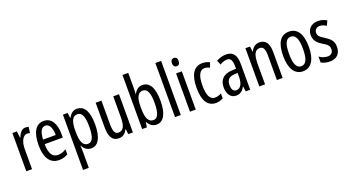

<svg xmlns="http://www.w3.org/2000/svg" viewBox="-61 -1527 4635 2535"><g transform="rotate(-20 2257.0 -260.0)"><path d="M249 -547C202 -547 167 -507 144 -445H139L128 -537H65V0H146V-280C145 -385 186 -463 243 -463C258 -463 271 -461 283 -456L295 -540C279 -545 264 -547 249 -547Z M507 -546C394 -546 335 -447 335 -265C335 -109 388 10 525 10C571 10 612 -1 650 -24V-96C610 -70 573 -59 534 -59C455 -59 417 -123 415 -253H670V-309C670 -442 617 -546 507 -546ZM507 -480C567 -480 594 -405 594 -317H416C421 -428 452 -480 507 -480Z M973 -547C925 -547 885 -522 856 -464H851L841 -537H775V240H856V0C856 -20 854 -44 852 -72H856C881 -20 926 10 978 10C1076 10 1131 -92 1131 -269C1131 -454 1076 -547 973 -547ZM955 -477C1022 -477 1048 -407 1048 -268C1048 -127 1018 -61 956 -61C888 -61 856 -124 856 -265V-285C856 -417 888 -477 955 -477Z M1563 -537H1482V-251C1482 -123 1456 -63 1382 -63C1337 -63 1316 -107 1316 -202V-537H1235V-187C1235 -67 1270 10 1367 10C1418 10 1460 -19 1483 -72H1489L1498 0H1563Z M1774 -543V-760H1693V0H1759L1770 -68H1775C1805 -14 1844 10 1895 10C1994 10 2049 -90 2049 -269C2049 -450 1994 -546 1892 -546C1843 -546 1804 -520 1775 -466H1771C1772 -496 1774 -522 1774 -543ZM1874 -475C1938 -475 1966 -406 1966 -270C1966 -126 1936 -60 1875 -60C1807 -60 1774 -124 1774 -257V-276C1774 -390 1793 -475 1874 -475Z M2236 0V-760H2155V0Z M2407 -739C2376 -739 2359 -719 2359 -681C2359 -645 2377 -624 2407 -624C2437 -624 2453 -645 2453 -681C2453 -718 2438 -739 2407 -739ZM2446 -537H2365V0H2446Z M2732 10C2762 10 2803 0 2831 -18V-86C2800 -70 2770 -61 2741 -61C2672 -61 2637 -129 2637 -266C2637 -404 2672 -475 2740 -475C2763 -475 2787 -468 2812 -455L2837 -522C2809 -538 2776 -547 2734 -547C2612 -547 2554 -441 2554 -265C2554 -82 2613 10 2732 10Z M3071 -547C3020 -547 2973 -534 2931 -508L2957 -447C2995 -469 3028 -480 3058 -480C3109 -480 3130 -442 3130 -360V-325L3069 -322C2956 -317 2892 -256 2892 -150C2892 -65 2929 10 3012 10C3068 10 3107 -18 3135 -74H3137L3149 0H3211V-362C3211 -480 3172 -547 3071 -547ZM3083 -263 3131 -266V-212C3131 -114 3096 -56 3040 -56C2999 -56 2975 -86 2975 -152C2975 -222 3010 -259 3083 -263Z M3536 -547C3485 -547 3441 -517 3418 -464H3413L3404 -537H3339V0H3420V-279C3420 -417 3448 -475 3518 -475C3566 -475 3586 -432 3586 -348V0H3667V-364C3667 -488 3622 -547 3536 -547Z M4133 -269C4133 -452 4067 -547 3953 -547C3829 -547 3772 -446 3772 -269C3772 -101 3832 10 3951 10C4076 10 4133 -102 4133 -269ZM3855 -269C3855 -407 3884 -476 3953 -476C4020 -476 4051 -407 4051 -269C4051 -130 4020 -61 3953 -61C3885 -61 3855 -132 3855 -269Z M4482 -144C4482 -226 4437 -265 4371 -307C4308 -345 4286 -365 4286 -408C4286 -450 4314 -478 4359 -478C4392 -478 4423 -466 4451 -447L4481 -512C4444 -535 4404 -547 4358 -547C4269 -547 4208 -491 4208 -406C4208 -323 4253 -283 4320 -242C4380 -208 4402 -183 4402 -141C4402 -92 4374 -63 4327 -63C4283 -63 4237 -80 4208 -104V-20C4238 -3 4280 10 4330 10C4426 10 4482 -45 4482 -144Z"/></g></svg>

Font: Noto Sans Gurmukhi UI ExtraCondensed
Style: Regular
Weight: 400
Width: 2
Designer: Jelle Bosma - Monotype Design Team
Foundry: Monotype Imaging Inc.
Version: Version 2.004